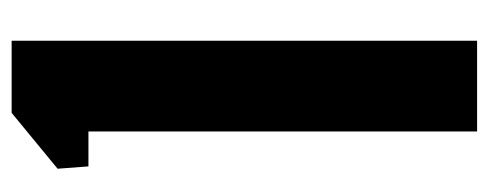

<svg xmlns="http://www.w3.org/2000/svg" viewBox="-275 -565 840 330"><g transform="rotate(-90 145.0 -400.0)"><path d="M84 0V-668H24L20 -721L116 -800H240V0Z"/></g></svg>

Font: Big Shoulders Stencil Text Thin Black
Style: Regular
Weight: 900
Version: Version 2.001